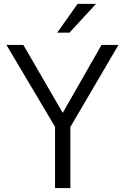

<svg xmlns="http://www.w3.org/2000/svg" viewBox="-20 -950 631 970"><path d="M578.5 -723 335.5 -308.5V0H258V-309.5L12.5 -723H98L297 -380L493 -723ZM372 -930.5H465L331 -785H269Z"/></svg>

Font: Public Sans Thin Light
Style: Regular
Weight: 300
Version: Version 1.007